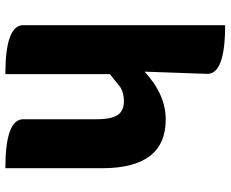

<svg xmlns="http://www.w3.org/2000/svg" viewBox="-90 -748 839 698"><g transform="rotate(90 329.0 -399.5)"><path d="M250 0Q72 0 72 -65V-799Q250 -799 249 -734L241 -506Q324 -583 415 -583Q592 -583 592 -352V0Q414 0 414 -65V-330Q414 -387 398 -409Q383 -431 348 -431Q320 -431 299 -419L250 -380V0Z"/></g></svg>

Font: Swei Half Moon CJK SC
Style: Black
Weight: 900
Version: Version 2.071